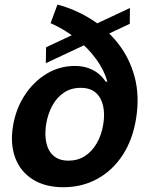

<svg xmlns="http://www.w3.org/2000/svg" viewBox="-20 -787 639 819"><path d="M533.6 -685.4 175.5 -517.5 176.6 -585.4 534.2 -752.8ZM250 11.7Q172.5 11.5 120 -21.6Q67.4 -54.6 45.1 -113.6Q22.8 -172.5 35.5 -249.8Q47.4 -322.4 85.1 -380.3Q122.7 -438.2 178.2 -472Q233.6 -505.7 298.9 -505.7Q332.8 -505.7 358.2 -496.1Q383.7 -486.6 401.7 -471.4Q419.8 -456.2 430.7 -438.6H438.1Q423.8 -489.1 389.5 -535.8Q355.3 -582.6 305.8 -622Q256.4 -661.3 195.8 -688.3L225.1 -767.5Q300.8 -747.4 368.2 -705.3Q435.5 -663.1 484.3 -600.9Q533 -538.8 554.5 -458.1Q576 -377.4 560.3 -280Q545.9 -190.7 503 -125.2Q460.1 -59.7 395.4 -24.1Q330.7 11.5 250 11.7ZM272.5 -101.7Q311.5 -101.7 341.9 -121.2Q372.3 -140.6 392.5 -175.5Q412.7 -210.3 420.3 -255.7Q427.6 -298.6 420.1 -334.1Q412.6 -369.5 389.2 -390.9Q365.8 -412.3 324 -412.3Q283.4 -412.3 253 -392.1Q222.6 -371.8 203.5 -337Q184.4 -302.2 176.9 -257.9Q169.9 -213.5 177.6 -178Q185.3 -142.4 208.9 -122.1Q232.5 -101.7 272.5 -101.7Z"/></svg>

Font: Inter Variable
Style: Italic
Weight: 400
Italic angle: -9.39999°
Designer: Rasmus Andersson
Foundry: rsms
Version: Version 4.001;git-9221beed3